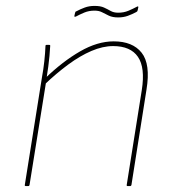

<svg xmlns="http://www.w3.org/2000/svg" viewBox="-20 -630 587 650"><path d="M413 0Q408 0 409 -4L460 -325Q472 -401 447 -437.5Q422 -474 363 -474Q328 -474 289.5 -457.5Q251 -441 211 -411.5Q171 -382 130 -343L133 -365Q192 -422 251 -456Q310 -490 365 -490Q429 -490 459.5 -451.5Q490 -413 476 -327L425 -4Q424 0 420 0ZM68 0Q63 0 64 -4L122 -368Q127 -395 130 -422.5Q133 -450 134 -475Q134 -478 137 -478H147Q149 -478 149.5 -477.5Q150 -477 150 -475Q149 -458 147.5 -440.5Q146 -423 143.5 -405Q141 -387 138 -368L137 -359L80 -4Q79 -1 78 -0.5Q77 0 75 0ZM380 -571Q361 -571 348.5 -577Q336 -583 325.5 -588.5Q315 -594 300 -594Q281 -594 265.5 -587.5Q250 -581 237 -574Q234 -573 232.5 -573.5Q231 -574 232 -577L234 -586Q235 -589 235.5 -590Q236 -591 239 -592Q252 -599 267 -604.5Q282 -610 300 -610Q320 -610 332 -604.5Q344 -599 354.5 -593Q365 -587 380 -587Q399 -587 414.5 -593.5Q430 -600 443 -607Q446 -609 447.5 -608Q449 -607 448 -604L446 -595Q445 -592 444.5 -591.5Q444 -591 441 -589Q428 -582 413 -576.5Q398 -571 380 -571Z"/></svg>

Font: Sofia Sans Hairline
Style: Italic
Weight: 1
Italic angle: -9°
Designer: Botio Nikoltchev, Ani Petrova
Foundry: lettersoup
Version: Version 4.102